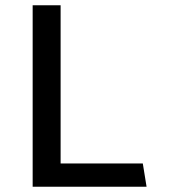

<svg xmlns="http://www.w3.org/2000/svg" viewBox="-20 -706 640 726"><path d="M103.5 0V-686H209.2V-87.8H520L534.2 0Z"/></svg>

Font: Chivo Mono Medium
Style: Regular
Weight: 500
Monospace: yes
Designer: Hector Gatti
Foundry: Omnibus-Type
Version: Version 1.008